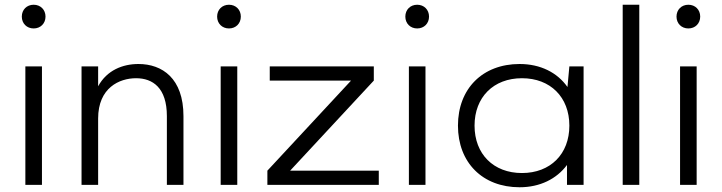

<svg xmlns="http://www.w3.org/2000/svg" viewBox="-20 -780 3046 810"><path d="M87 -500V0H157V-500ZM122 -760C93 -760 72 -739 72 -710C72 -681 93 -660 122 -660C151 -660 172 -681 172 -710C172 -739 151 -760 122 -760Z M684 -290V0H754V-290C754 -450 664 -510 564 -510C498 -510 431 -484 394 -416V-500H324V0H394V-280C394 -410 484 -450 554 -450C624 -450 684 -410 684 -290Z M911 -500V0H981V-500ZM946 -760C917 -760 896 -739 896 -710C896 -681 917 -660 946 -660C975 -660 996 -681 996 -710C996 -739 975 -760 946 -760Z M1204 -60 1557 -440V-500H1118V-440H1461L1108 -60V0H1578V-60Z M1705 -500V0H1775V-500ZM1740 -760C1711 -760 1690 -739 1690 -710C1690 -681 1711 -660 1740 -660C1769 -660 1790 -681 1790 -710C1790 -739 1769 -760 1740 -760Z M2372 0H2442V-500H2382L2374 -413C2331 -474 2260 -510 2172 -510C2016 -510 1912 -406 1912 -250C1912 -94 2016 10 2172 10C2258 10 2328 -25 2372 -84ZM2182 -50C2062 -50 1982 -130 1982 -250C1982 -370 2062 -450 2182 -450C2302 -450 2382 -370 2382 -250C2382 -130 2302 -50 2182 -50Z M2607 -760V0H2677V-760Z M2849 -500V0H2919V-500ZM2884 -760C2855 -760 2834 -739 2834 -710C2834 -681 2855 -660 2884 -660C2913 -660 2934 -681 2934 -710C2934 -739 2913 -760 2884 -760Z"/></svg>

Font: Gully Light
Style: Regular
Weight: 300
Designer: jaikishan Patel
Foundry: MagicType
Version: Version 1.000;Glyphs 3.2 (3242)